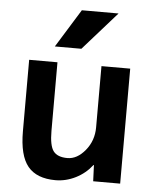

<svg xmlns="http://www.w3.org/2000/svg" viewBox="-54 -809 698 865"><g transform="rotate(5 295.0 -376.5)"><path d="M281 -763H447L294 -590H174ZM192 -520V-210Q192 -143 210.5 -118.5Q229 -94 274 -94Q318 -94 354.5 -138.5Q391 -183 391 -243V-520H521V0H399L396 -73H394Q364 -34 320 -12Q276 10 229 10Q144 10 104 -38.5Q64 -87 64 -197V-520Z"/></g></svg>

Font: Mplus 1p Bold
Style: Bold
Weight: 700
Version: Version 1.061